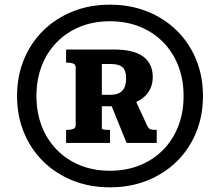

<svg xmlns="http://www.w3.org/2000/svg" viewBox="-20 -766 934 822"><path d="M451 -35Q521 -35 579 -58.5Q637 -82 679 -125Q721 -168 743.5 -226.5Q766 -285 766 -355Q766 -425 743.5 -483.5Q721 -542 679 -585Q637 -628 579 -651.5Q521 -675 451 -675Q380 -675 322.5 -651.5Q265 -628 223 -585Q181 -542 158.5 -483.5Q136 -425 136 -355Q136 -285 158.5 -226.5Q181 -168 223 -125Q265 -82 322.5 -58.5Q380 -35 451 -35ZM451 36Q364 36 291.5 7Q219 -22 165.5 -74.5Q112 -127 82.5 -198.5Q53 -270 53 -355Q53 -440 82.5 -511.5Q112 -583 165.5 -635.5Q219 -688 291.5 -717Q364 -746 451 -746Q537 -746 610 -717Q683 -688 736.5 -635.5Q790 -583 819.5 -511.5Q849 -440 849 -355Q849 -270 819.5 -198.5Q790 -127 736.5 -74.5Q683 -22 610 7Q537 36 451 36ZM263 -154V-210H268Q283 -210 293.5 -214Q304 -218 304 -230V-478Q304 -490 293.5 -494Q283 -498 268 -498H263V-554H468Q553 -554 593.5 -523.5Q634 -493 634 -436Q634 -407 622.5 -384Q611 -361 589 -344.5Q567 -328 536 -319.5Q505 -311 465 -311H416V-216Q416 -214 420 -212.5Q424 -211 430.5 -210.5Q437 -210 444 -210H451V-154ZM455 -492H416V-360H452Q487 -360 503.5 -377.5Q520 -395 520 -431Q520 -465 504 -478.5Q488 -492 455 -492ZM448 -336 545 -369 611 -226Q616 -216 623.5 -213Q631 -210 642 -210H651V-154H522Z"/></svg>

Font: Roboto Serif
Style: Bold
Weight: 700
Designer: Greg Gazdowicz
Foundry: Commercial Type
Version: Version 1.008